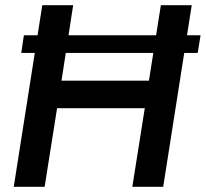

<svg xmlns="http://www.w3.org/2000/svg" viewBox="-20 -720 793 740"><path d="M62 -516 72 -584H753L742 -516ZM33 0 143 -700H262L217 -409H554L600 -700H719L609 0H490L538 -303H200L152 0Z"/></svg>

Font: MuseoModerno Medium
Style: Italic
Weight: 500
Italic angle: -9°
Designer: Pablo Cosgaya, Héctor Gatti, Marcela Romero, and the Authors of The MuseoModerno Project.
Foundry: Omnibus-Type Team
Version: Version 1.003